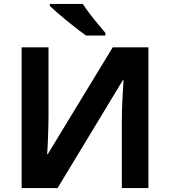

<svg xmlns="http://www.w3.org/2000/svg" viewBox="-20 -954 863 974"><path d="M89.8 -713.9H226.1V-369.1Q226.1 -343.8 225.3 -313Q224.6 -282.2 223.4 -252.7Q222.2 -223.1 221.2 -201.2Q220.2 -179.2 219.2 -171.9H222.2L551.8 -713.9H732.9V0H598.1V-342.8Q598.1 -370.1 599.1 -402.3Q600.1 -434.6 601.8 -464.8Q603.5 -495.1 605 -517.3Q606.4 -539.6 606.9 -546.9H603L272 0H89.8ZM399.9 -934.1Q414.6 -911.6 435.3 -884.3Q456.1 -856.9 477.5 -831.3Q499 -805.7 514.6 -787.1V-773.9H416Q397 -787.1 371.6 -806.9Q346.2 -826.7 319.6 -848.4Q293 -870.1 270 -890.1Q247.1 -910.2 232.9 -923.8V-934.1Z"/></svg>

Font: Wonky
Style: Regular
Weight: 400
Designer: Monotype Design Team
Foundry: Monotype Imaging Inc.
Version: Version 3.000